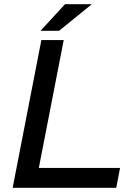

<svg xmlns="http://www.w3.org/2000/svg" viewBox="-20 -890 645 910"><path d="M40 0 176 -700H282L164 -94H549L531 0ZM172 -744 288 -870H415L260 -744Z"/></svg>

Font: REM
Style: Italic
Weight: 400
Italic angle: -11°
Designer: Octavio Pardo
Foundry: Ashler Design
Version: Version 1.005;gftools[0.9.28]